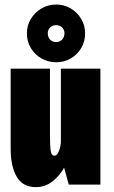

<svg xmlns="http://www.w3.org/2000/svg" viewBox="-20 -796 490 828"><path d="M134.5 11Q78 11 52 -34Q26 -79 26 -153V-500H195.5V-211Q195.5 -175.5 198 -150Q200.5 -124.5 214.5 -124.5Q223.5 -124.5 229.5 -135Q235.5 -145.5 239 -159.5Q242.5 -173.5 242.5 -183V-500H413V0H276.5L256.5 -73Q238 -39 206.8 -14Q175.5 11 134.5 11ZM223 -527.5Q188 -527.5 159.2 -543.8Q130.5 -560 113.2 -588.2Q96 -616.5 96 -652.5Q96 -686.5 113.2 -714.8Q130.5 -743 159.2 -759.8Q188 -776.5 223 -776.5Q256.5 -776.5 284.8 -759.8Q313 -743 330 -714.8Q347 -686.5 347 -652.5Q347 -616.5 330 -588.2Q313 -560 284.8 -543.8Q256.5 -527.5 223 -527.5ZM223 -614.5Q237.5 -614.5 247.8 -625.2Q258 -636 258 -653Q258 -667.5 247.8 -677.5Q237.5 -687.5 223 -687.5Q206 -687.5 196 -677.5Q186 -667.5 186 -653Q186 -636 196 -625.2Q206 -614.5 223 -614.5Z"/></svg>

Font: Trispace Condensed ExtraBold
Style: Regular
Weight: 800
Width: 3
Designer: Tyler Finck
Foundry: Etcetera Type Company
Version: Version 1.210; ttfautohint (v1.8.3)